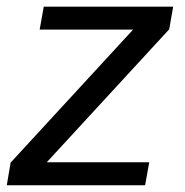

<svg xmlns="http://www.w3.org/2000/svg" viewBox="-26 -548 546 568"><path d="M-5.9 0 5.4 -66.9 367.7 -460.4H91.3L103.5 -528.3H486.3L474.6 -461.4L112.3 -67.9H415.5L403.3 0Z"/></svg>

Font: Liberation Sans
Style: Italic
Weight: 400
Italic angle: -12°
Designer: Steve Matteson
Foundry: Ascender Corporation
Version: Version 2.1.5